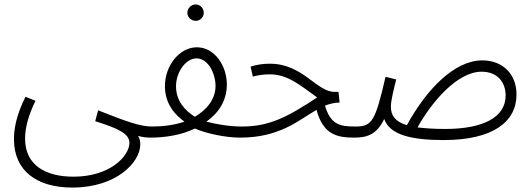

<svg xmlns="http://www.w3.org/2000/svg" viewBox="-20 -615 2391 865"><path d="M43 15C44 154 145 230 306 230C506 230 612 115 612 36C612 24 610 9 602 -3C619 3 643 5 656 5C681 5 691 -6 691 -21C691 -36 682 -45 664 -45C614 -45 552 -66 422 -118L409 -69C504 -39 563 -15 563 28C563 89 475 181 311 181C188 181 93 131 93 10C93 -41 109 -98 140 -161L95 -179C53 -96 42 -31 43 15Z M862 -521C882 -521 898 -538 898 -557C898 -578 882 -595 862 -595C841 -595 824 -578 824 -557C824 -538 841 -521 862 -521Z M657 5C726 5 799 -7 858 -36C913 -12 999 5 1062 5C1085 5 1096 -6 1096 -21C1096 -36 1087 -45 1068 -45C1015 -45 955 -55 910 -67C965 -106 1002 -162 1002 -234C1002 -320 946 -402 867 -402C789 -402 723 -320 723 -227C723 -146 770 -96 811 -67C765 -51 713 -45 664 -45ZM773 -226C773 -293 819 -352 865 -352C919 -352 951 -282 951 -228C951 -168 912 -121 858 -89C812 -117 773 -162 773 -226Z M1062 5C1240 5 1325 -73 1406 -120C1436 -7 1501 5 1576 5C1600 5 1610 -7 1610 -21C1610 -34 1602 -45 1582 -45C1511 -45 1470 -53 1444 -139C1465 -147 1487 -153 1510 -153L1505 -201H1488C1405 -201 1345 -328 1196 -328C1167 -328 1137 -324 1109 -315L1119 -270C1147 -277 1166 -280 1196 -280C1275 -280 1328 -234 1409 -176C1275 -88 1195 -45 1069 -45Z M1979 16C2202 16 2307 -67 2307 -189C2307 -284 2242 -343 2153 -343C2027 -343 1901 -212 1813 -51C1761 -67 1741 -94 1741 -134C1741 -164 1755 -216 1765 -257L1717 -269C1671 -71 1657 -45 1583 -45L1576 5C1633 5 1677 -8 1711 -79C1736 -6 1837 16 1979 16ZM2150 -292C2218 -292 2258 -247 2258 -185C2258 -87 2158 -34 1985 -34C1935 -34 1894 -37 1861 -41C1922 -151 2038 -292 2150 -292Z"/></svg>

Font: Noto Sans Arabic Cond Light
Style: Regular
Weight: 300
Width: 3
Designer: Monotype Design Team, Nadine Chahine, Nizar Qandah and Khaled Hosny
Foundry: Monotype Imaging Inc.
Version: Version 2.012